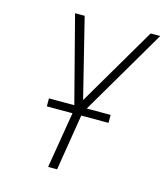

<svg xmlns="http://www.w3.org/2000/svg" viewBox="-110 -822 796 908"><g transform="rotate(15 288.0 -367.5)"><path d="M210 0H254L301 -290L562 -735H515L288 -348L192 -735H145L259 -295ZM130 -275H432V-314H130Z"/></g></svg>

Font: Iosevka Sparkle XLtObl
Style: Regular
Weight: 200
Italic angle: -9°
Designer: Belleve Invis
Foundry: Belleve Invis
Version: Version 4.5.0; ttfautohint (v1.8.3)